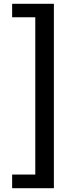

<svg xmlns="http://www.w3.org/2000/svg" viewBox="-20 -820 407 1012"><path d="M44 172V100H166V-729H44V-800H264V172Z"/></svg>

Font: Noto Sans JP Thin SemiBold
Style: Regular
Weight: 600
Version: Version 2.004-H2;hotconv 1.0.118;makeotfexe 2.5.65603